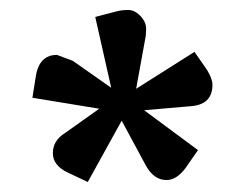

<svg xmlns="http://www.w3.org/2000/svg" viewBox="-20 -775 492 385"><path d="M179 -557 45 -579 52 -623Q57 -655 80 -663Q87 -665 94 -665L126 -653L203 -599L171 -741L213 -752Q224 -755 237 -755Q250 -755 261.5 -743Q273 -731 273 -717.5Q273 -704 271 -696L253 -597L370 -671L395 -635Q406 -617 406 -605Q406 -565 362 -562L269 -554L377 -474L352 -438Q334 -414 314 -414Q288 -414 272 -444L224 -533L156 -410L116 -429Q86 -443 86 -468Q86 -493 110 -508Z"/></svg>

Font: Bree Serif
Style: Regular
Weight: 400
Designer: Veronika Burian, Jos Scaglione
Foundry: TypeTogether
Version: Version 1.001